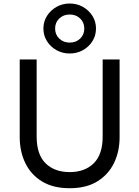

<svg xmlns="http://www.w3.org/2000/svg" viewBox="-20 -1030 774 1066"><path d="M367 15Q274.5 15 213 -22.8Q151.5 -60.5 120.5 -124.8Q89.5 -189 89.5 -268V-700H183.5V-271.5Q183.5 -172 233.2 -123.2Q283 -74.5 367 -74.5Q450.5 -74.5 500.2 -123.2Q550 -172 550 -271.5V-700H644V-268Q644 -189 613 -125Q582 -61 520.5 -23Q459 15 367 15ZM367 -733Q327.5 -733 294.2 -751.2Q261 -769.5 241 -801Q221 -832.5 221 -871.5Q221 -910.5 241 -942Q261 -973.5 294.2 -992Q327.5 -1010.5 367 -1010.5Q407 -1010.5 440 -992Q473 -973.5 493 -942Q513 -910.5 513 -871.5Q513 -832.5 493 -801Q473 -769.5 440 -751.2Q407 -733 367 -733ZM367 -793.5Q402 -793.5 425 -815.5Q448 -837.5 448 -871.5Q448 -905.5 425 -927.5Q402 -949.5 367 -949.5Q332.5 -949.5 309.2 -927.5Q286 -905.5 286 -871.5Q286 -837.5 309.2 -815.5Q332.5 -793.5 367 -793.5Z"/></svg>

Font: Geologica Cursive Light
Style: Regular
Weight: 300
Designer: Sindre Bremnes, Frode Helland
Foundry: Monokrom Skriftforlag AS
Version: Version 1.010;gftools[0.9.28]